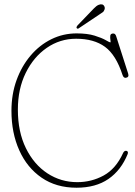

<svg xmlns="http://www.w3.org/2000/svg" viewBox="-20 -865 630 897"><path d="M576.5 -145.5Q546 -70 486.8 -29Q427.5 12 337.5 12Q242.5 12 174.5 -34.8Q106.5 -81.5 70 -162.8Q33.5 -244 33.5 -347.5Q33.5 -424.5 57.2 -490.2Q81 -556 122.8 -605.2Q164.5 -654.5 219.8 -681.8Q275 -709 338 -709Q388.5 -709 422 -698.5Q455.5 -688 473.8 -677.5Q492 -667 495 -667Q498 -667 496 -677.5Q494 -688 495.2 -698.2Q496.5 -708.5 509.5 -708.5Q519 -708.5 523 -695L578.5 -522Q584.5 -504 568 -501.5Q557.5 -500 552.5 -514.5Q522 -608.5 470.5 -646.2Q419 -684 335.5 -684Q260 -684 198.2 -641.2Q136.5 -598.5 100 -524Q63.5 -449.5 63.5 -353Q63.5 -249 101 -172.8Q138.5 -96.5 201.5 -55.2Q264.5 -14 341 -14Q407.5 -14 464.5 -45.2Q521.5 -76.5 555 -150Q560 -160.5 568.5 -160.5Q574 -160.5 576.5 -156.5Q579 -152.5 576.5 -145.5ZM418.5 -825.5Q430.5 -838 440 -842Q449.5 -846 456.5 -844.5Q463.5 -843 467.2 -835.8Q471 -828.5 468.5 -821Q465.5 -811.5 459 -807.2Q452.5 -803 443 -796.5L347.5 -732.5Q342.5 -729 338.5 -733.5Q336.5 -736 338 -739.5Q339.5 -743 341.5 -745.5Z"/></svg>

Font: Fraunces 144pt SuperSoft Thin
Style: Regular
Weight: 100
Version: Version 1.000;[0bf87f6ff]